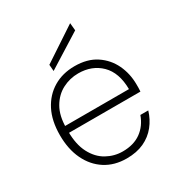

<svg xmlns="http://www.w3.org/2000/svg" viewBox="-171 -823 886 950"><g transform="rotate(-30 272.0 -348.0)"><path d="M278 12Q208 12 156.5 -21Q105 -54 76.5 -113.5Q48 -173 48 -253Q48 -335 77.5 -392.5Q107 -450 159.5 -481.5Q212 -513 281 -513Q354 -513 403 -480.5Q452 -448 477 -395.5Q502 -343 502 -281Q502 -271 502 -262Q502 -253 501 -241H80V-280H458Q457 -375 407 -424Q357 -473 279 -473Q231 -473 188.5 -451Q146 -429 119.5 -383.5Q93 -338 93 -268V-250Q93 -174 119 -124.5Q145 -75 187.5 -51.5Q230 -28 278 -28Q341 -28 382.5 -58Q424 -88 443 -141H488Q475 -97 447 -62Q419 -27 377 -7.5Q335 12 278 12ZM180 -544 177 -581 369 -708 373 -665Z"/></g></svg>

Font: DM Sans 18pt ExtraLight
Style: Regular
Weight: 250
Designer: Colophon Foundry, Jonny Pinhorn
Foundry: Colophon Foundry
Version: Version 4.004;gftools[0.9.30]